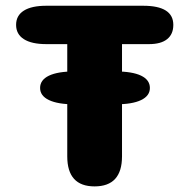

<svg xmlns="http://www.w3.org/2000/svg" viewBox="-20 -639 659 668"><path d="M119.5 -333Q119.5 -361 150.5 -375.8Q181.5 -390.5 239.5 -390.5H381.5Q440 -390.5 470.8 -375.8Q501.5 -361 501.5 -333Q501.5 -305.5 470.8 -290.8Q440 -276 381.5 -276H239.5Q181.5 -276 150.5 -290.8Q119.5 -305.5 119.5 -333ZM478 -619Q583 -619 583 -552.5Q583 -520 561.5 -502.8Q540 -485.5 498.5 -485.5H404.5V-95Q404.5 9.5 309 9.5Q214 9.5 214 -95V-485.5H141Q90 -485.5 63 -502.8Q36 -520 36 -552.5Q36 -585 63 -602Q90 -619 141 -619Z"/></svg>

Font: Sono ExtraLight Monospace ExtraBold
Style: Regular
Weight: 800
Version: Version 2.112